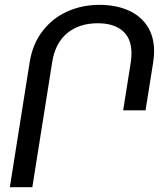

<svg xmlns="http://www.w3.org/2000/svg" viewBox="-20 -780 678 800"><path d="M114.7 0H21L103.5 -520Q115.7 -597.2 158 -651.4Q200.2 -705.6 261.7 -732.7Q323.2 -759.8 394 -759.8Q460.4 -759.8 512 -738Q563.5 -716.3 592.8 -672.6Q622.1 -628.9 622.1 -566.4Q622.1 -545.9 618.2 -520L586.4 -320.3H493.2L524.9 -520Q527.8 -540 527.8 -557.6Q527.8 -620.1 490.7 -651.6Q453.6 -683.1 387.2 -683.1Q310.5 -683.1 260.3 -642.1Q210 -601.1 197.3 -520Z"/></svg>

Font: Mardoto
Style: Italic
Weight: 400
Italic angle: -12°
Designer: Christian Robertson, Vahan Hovhannisyan
Foundry: Google
Version: Version 1.000